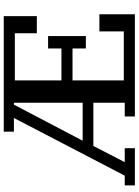

<svg xmlns="http://www.w3.org/2000/svg" viewBox="122 -860 738 1022"><g transform="rotate(-90 491.0 -349.0)"><path d="M15 -54H67L374 -644H301V-698H916V-522H825V-639H574V-391H744V-462H810V-261H744V-332H574V-59H835V-189H926V0H382V-54H455V-221H225L139 -54H213V0H15ZM253 -278H455V-644H445Z"/></g></svg>

Font: IBM Plex Serif Medm
Style: Regular
Weight: 500
Designer: Mike Abbink, Paul van der Laan, Pieter van Rosmalen
Foundry: Bold Monday
Version: Version 3.001